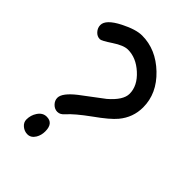

<svg xmlns="http://www.w3.org/2000/svg" viewBox="-219 -825 962 962"><g transform="rotate(45 262.0 -343.5)"><path d="M181.2 -150.4Q161.1 -150.4 146 -165.8Q130.9 -181.2 130.9 -200.7Q130.9 -234.4 193.4 -283.7L310.1 -371.6Q373 -425.8 373 -470.7Q373 -527.3 319.8 -575.2Q268.6 -621.6 210.9 -621.6Q180.2 -621.6 132.8 -590.1Q85.4 -558.6 74.2 -558.6Q54.2 -558.6 39.8 -574.7Q25.4 -590.8 25.4 -610.8Q25.4 -649.4 100.1 -687.5Q167 -721.7 210.9 -721.7Q309.1 -721.7 389.2 -645Q469.2 -568.4 469.2 -470.7Q469.2 -399.4 423.3 -344.2Q396 -311 321.8 -258.3Q247.1 -204.1 217.8 -170.4Q200.7 -150.4 181.2 -150.4ZM154.3 35.2Q132.8 35.2 115.5 20.8Q98.1 6.3 98.1 -14.2Q98.1 -44.4 114.3 -68.8Q132.3 -96.2 160.6 -96.2Q207.5 -96.2 207.5 -38.6Q207.5 -11.7 194.8 9.8Q179.2 35.2 154.3 35.2Z"/></g></svg>

Font: TUNJUNG BIRU
Style: Regular
Weight: 400
Designer: R.S. Wihananto
Foundry: R.S. Wihananto
Version: Version 2.0.1